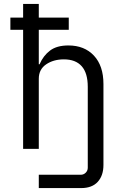

<svg xmlns="http://www.w3.org/2000/svg" viewBox="-20 -760 640 980"><path d="M178 132H392Q407 132 417.5 121.5Q428 111 428 96V-317Q428 -387 397 -422Q366 -457 306 -457Q253 -457 215.5 -431.5Q178 -406 178 -358V0H98V-608H33V-670H98V-740H178V-670H331V-608H178V-432H182Q201 -476 235.5 -502Q270 -528 329 -528Q411 -528 459.5 -476Q508 -424 508 -331V82Q508 136 479 168Q450 200 394 200H178Z"/></svg>

Font: iA Writer Quattro V
Style: Regular
Weight: 400
Designer: Mike Abbink, Paul van der Laan, Pieter van Rosmalen, Oliver Reichenstein
Foundry: Information Architects Inc.
Version: Version 2.000